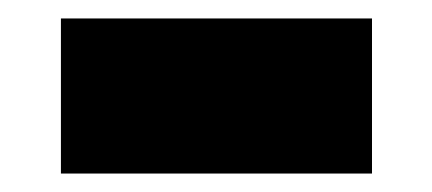

<svg xmlns="http://www.w3.org/2000/svg" viewBox="-20 -388 468 208"><path d="M46 -200V-368H383V-200Z"/></svg>

Font: Saira Expanded Black
Style: Regular
Weight: 900
Width: 7
Designer: Hector Gatti with collaboration of the Omnibus-Type team
Foundry: Omnibus-Type
Version: Version 1.101